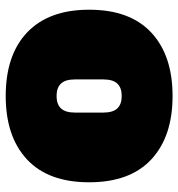

<svg xmlns="http://www.w3.org/2000/svg" viewBox="4 -614 624 672"><g transform="rotate(-90 316.0 -278.0)"><path d="M14 -278Q14 -421 94 -495.5Q174 -570 316 -570Q460 -570 539 -494.5Q618 -419 618 -278Q618 -135 538 -60.5Q458 14 316 14Q174 14 94 -60.5Q14 -135 14 -278ZM374 -228V-328Q374 -361 359.5 -376.5Q345 -392 316 -392Q287 -392 272.5 -376.5Q258 -361 258 -328V-228Q258 -195 272.5 -179.5Q287 -164 316 -164Q345 -164 359.5 -179.5Q374 -195 374 -228Z"/></g></svg>

Font: Alfa Slab One
Style: Regular
Weight: 400
Designer: JM Sole
Foundry: JM Sole
Version: Version 2.000